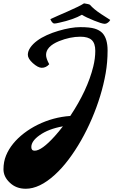

<svg xmlns="http://www.w3.org/2000/svg" viewBox="-20 -924 685 1158"><path d="M1 0ZM257.8 -592.8Q257.8 -571.3 276.9 -536.6Q257.8 -515.1 231.9 -515.1Q209.5 -515.1 177.7 -543.5Q147.9 -570.8 147.9 -593.3Q147.9 -615.7 163.1 -637.5Q178.2 -659.2 203.4 -678Q228.5 -696.8 262 -711.9Q295.4 -727.1 332 -737.8Q407.7 -760.3 464.6 -760.3Q521.5 -760.3 550.8 -751.5Q580.1 -742.7 597.7 -724.6Q628.9 -690.9 628.9 -619.6Q628.9 -548.3 617.2 -481.7Q605.5 -415 584.5 -345.9Q563.5 -276.9 534.2 -208.5Q504.9 -140.1 469.5 -77.9Q434.1 -15.6 393.8 37.8Q353.5 91.3 310.5 130.4Q218.3 214.4 135.3 214.4Q77.1 214.4 39.1 177.7Q1 142.1 1 96.9Q1 51.8 16.4 14.2Q31.7 -23.4 59.3 -57.4Q86.9 -91.3 124.8 -120.4Q162.6 -149.4 207 -171.4Q301.8 -217.8 403.8 -224.6Q507.3 -379.9 542.5 -522.5Q554.7 -571.8 554.7 -617.2Q554.7 -662.6 533.2 -682.6Q511.7 -702.6 464.8 -702.6Q402.8 -702.6 335.9 -675.8Q257.8 -643.6 257.8 -592.8ZM168.9 -37.1Q168.9 -15.1 189 -15.1Q231.4 -15.1 310.1 -102.5Q334.5 -129.4 359.4 -162.1Q272 -146.5 218.8 -108.4Q168.9 -73.2 168.9 -37.1ZM337.4 -787.1Q316.4 -782.2 309.8 -782.2Q303.2 -782.2 299.8 -784.9Q296.4 -787.6 293 -791.5Q287.6 -798.8 283.7 -808.6Q302.2 -817.9 330.1 -829.6Q357.9 -841.3 387.2 -854.5Q460.9 -886.7 486.8 -903.8Q516.6 -899.4 522.5 -895Q545.9 -868.2 589.6 -839.4Q633.3 -810.5 645 -803.7Q641.1 -795.4 631.1 -787.8Q621.1 -780.3 612.1 -780.3Q603 -780.3 585.4 -785.9Q567.9 -791.5 547.4 -799.8Q497.6 -819.8 474.1 -835Q422.9 -805.7 337.4 -787.1Z"/></svg>

Font: Molle
Style: Regular
Weight: 400
Italic angle: -22°
Designer: Elena Albertoni
Foundry: Elena Albertoni
Version: Version 1.001; ttfautohint (v0.92) -l 12 -r 12 -G 200 -x 10 